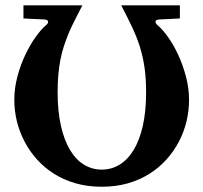

<svg xmlns="http://www.w3.org/2000/svg" viewBox="-20 -691 770 727"><path d="M695.8 -313Q695.8 -272 686.3 -231.9Q676.8 -191.9 657.7 -155.3Q638.7 -118.7 610.6 -87.4Q582.5 -56.2 545.9 -33Q509.3 -9.8 463.9 3.2Q418.5 16.1 365.2 16.1Q312 16.1 266.6 3.2Q221.2 -9.8 184.6 -33Q147.9 -56.2 119.9 -87.4Q91.8 -118.7 72.8 -155.3Q53.7 -191.9 43.9 -231.9Q34.2 -272 34.2 -313Q34.2 -356.9 45.7 -400.4Q57.1 -443.8 75 -481.7Q92.8 -519.5 113.8 -549.3Q134.8 -579.1 153.8 -595.2Q163.1 -602.5 162.1 -609.4Q161.1 -616.2 148.9 -617.2L68.8 -621.1V-670.9H292Q276.4 -640.6 263.2 -614.7Q250 -588.9 239.7 -564.2Q229.5 -539.6 221.7 -515.4Q213.9 -491.2 208.7 -464.6Q203.6 -438 200.9 -408Q198.2 -377.9 198.2 -341.8Q198.2 -269.5 210.7 -214.6Q223.1 -159.7 245.4 -122.8Q267.6 -85.9 298.1 -67.4Q328.6 -48.8 365.2 -48.8Q401.9 -48.8 432.6 -67.4Q463.4 -85.9 485.8 -122.8Q508.3 -159.7 520.8 -214.6Q533.2 -269.5 533.2 -341.8Q533.2 -393.6 527.3 -434.6Q521.5 -475.6 509.8 -513.2Q498 -550.8 480.2 -588.4Q462.4 -626 439 -670.9H661.1V-621.1L582 -617.2Q569.8 -616.2 568.8 -609.4Q567.9 -602.5 577.1 -595.2Q596.2 -579.1 617.2 -549.3Q638.2 -519.5 655.5 -481.7Q672.9 -443.8 684.3 -400.4Q695.8 -356.9 695.8 -313Z"/></svg>

Font: Charis SIL Phon
Style: Bold
Weight: 700
Foundry: SIL International
Version: Version 5.000